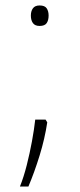

<svg xmlns="http://www.w3.org/2000/svg" viewBox="-20 -552 292 703"><path d="M93 -495Q93 -511 100.5 -521.5Q108 -532 125 -532Q144 -532 151 -521.5Q158 -511 158 -495Q158 -478 151 -467.5Q144 -457 125 -457Q108 -457 100.5 -467.5Q93 -478 93 -495ZM147 -114 153 -104Q144 -44 125 17.5Q106 79 84 131H53Q67 96 78 52.5Q89 9 97 -34.5Q105 -78 109 -114Z"/></svg>

Font: Noto Sans Sinhala UI SemiCondensed ExtraLight
Style: Regular
Weight: 200
Width: 4
Designer: Jelle Bosma - Monotype Design Team
Foundry: Monotype Imaging Inc.
Version: Version 2.006; ttfautohint (v1.8.4.7-5d5b)